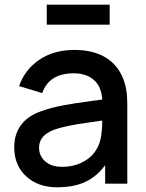

<svg xmlns="http://www.w3.org/2000/svg" viewBox="-20 -794 632 830"><path d="M182.1 -773.9H454.1V-687.5H182.1ZM530.3 0H434.6V-80.1Q398.4 -30.8 348.6 -7.6Q298.8 15.6 227.1 15.6Q144 15.6 92.8 -32Q41.5 -79.6 41.5 -157.2Q41.5 -214.8 71.3 -254.2Q101.1 -293.5 156.2 -312.5Q178.2 -320.8 201.9 -327.1Q225.6 -333.5 257.1 -339.1Q288.6 -344.7 306.9 -347.7Q325.2 -350.6 366.9 -356.2Q408.7 -361.8 421.9 -363.8Q418.5 -420.4 385.5 -448.7Q352.5 -477.1 298.8 -477.1Q192.4 -477.1 162.6 -391.6L62.5 -421.9Q87.4 -493.2 149.9 -535.6Q212.4 -578.1 302.2 -578.1Q387.2 -578.1 442.1 -542Q497.1 -505.9 518.6 -436.5Q530.3 -400.9 530.3 -340.8ZM400.9 -155.3Q421.9 -190.9 421.9 -272.9Q403.3 -270 366.9 -264.9Q330.6 -259.8 315.2 -257.3Q299.8 -254.9 276.6 -250Q253.4 -245.1 234.4 -239.7Q148.9 -216.8 148.9 -155.3Q148.9 -119.6 175.8 -96.2Q202.6 -72.8 249 -72.8Q299.3 -72.8 340.1 -94.7Q380.9 -116.7 400.9 -155.3Z"/></svg>

Font: Manrope3 Semibold
Style: Regular
Weight: 600
Width: 4
Designer: Mikhail Sharanda
Foundry: Mikhail Sharanda
Version: Version 3.000;PS 003.000;hotconv 1.0.88;makeotf.lib2.5.64775